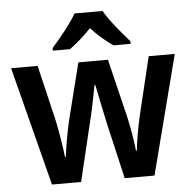

<svg xmlns="http://www.w3.org/2000/svg" viewBox="-54 -820 873 873"><g transform="rotate(-5 383.0 -383.0)"><path d="M446 -766H318C294 -723 241 -658 205 -618V-606H283C313 -627 348 -658 382 -693C414 -658 451 -627 482 -606H560V-618C524 -659 471 -721 446 -766ZM421 -255 480 0H616L756 -543H637L574 -281C561 -227 549 -155 546 -120H542C538 -166 524 -239 515 -279L451 -543H316L250 -280C240 -237 226 -160 222 -120H218C213 -165 201 -240 189 -294L130 -543H9L148 0H281L342 -255C354 -300 373 -394 380 -433H384C391 -396 411 -302 421 -255Z"/></g></svg>

Font: Noto Sans Devanagari UI SemiCondensed SemiBold
Style: Regular
Weight: 600
Width: 4
Designer: Jelle Bosma - Monotype Design Team
Foundry: Monotype Imaging Inc.
Version: Version 2.004